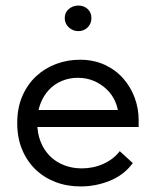

<svg xmlns="http://www.w3.org/2000/svg" viewBox="-20 -663 561 691"><path d="M270 8Q325 8 375.5 -12.5Q426 -33 458 -76L411 -119Q389 -90 352.5 -73.5Q316 -57 274 -57Q240 -57 210.5 -68.5Q181 -80 159.5 -101.5Q138 -123 126 -153.5Q114 -184 114 -222Q114 -259 125 -288.5Q136 -318 155.5 -339Q175 -360 202 -371.5Q229 -383 260 -383Q292 -383 318.5 -371.5Q345 -360 365 -340.5Q385 -321 396 -294.5Q407 -268 407 -237V-215L448 -267H90V-206H479V-231Q479 -272 465 -310.5Q451 -349 424 -380Q397 -411 357.5 -429.5Q318 -448 267 -448Q223 -448 182.5 -433Q142 -418 110.5 -389Q79 -360 60.5 -317.5Q42 -275 42 -220Q42 -167 59.5 -125Q77 -83 107.5 -53.5Q138 -24 179.5 -8Q221 8 270 8ZM262 -551Q282 -551 295.5 -564.5Q309 -578 309 -598Q309 -618 295.5 -630.5Q282 -643 262 -643Q242 -643 227.5 -630.5Q213 -618 213 -598Q213 -578 227.5 -564.5Q242 -551 262 -551Z"/></svg>

Font: Tilda Sans VF
Style: Regular
Weight: 400
Designer: ParaType Ltd
Foundry: ParaType Ltd
Version: Version 1.010